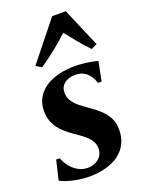

<svg xmlns="http://www.w3.org/2000/svg" viewBox="-157 -879 718 961"><g transform="rotate(-20 202.0 -399.0)"><path d="M367 -415H347Q341 -444 317 -468Q293 -492 254 -492Q232.5 -492 214.2 -484.8Q196 -477.5 184.8 -463.2Q173.5 -449 173.5 -426.5Q173 -403.5 184.2 -384.5Q195.5 -365.5 215.2 -348.8Q235 -332 260 -315Q291 -294 315 -272.2Q339 -250.5 353.2 -223.5Q367.5 -196.5 367.5 -159Q367.5 -117.5 351.2 -85.5Q335 -53.5 305.5 -32.2Q276 -11 236 0Q196 11 148 11Q117 11 85.5 5.5Q54 0 29.5 -8Q5 -16 -4.5 -23.5L20 -126.5H38.5Q47 -103.5 63.5 -82Q80 -60.5 103.5 -46.8Q127 -33 155.5 -33Q177.5 -33 196.2 -41.8Q215 -50.5 226.5 -66.8Q238 -83 238 -106.5Q238 -129.5 226.8 -147.5Q215.5 -165.5 195.2 -182Q175 -198.5 147 -217Q122 -234 98.8 -255.5Q75.5 -277 60.5 -306Q45.5 -335 45.5 -373.5Q45.5 -424 73 -459.8Q100.5 -495.5 150 -514.8Q199.5 -534 265.5 -534Q289.5 -534 314.5 -531.2Q339.5 -528.5 359.2 -524.5Q379 -520.5 387.5 -517ZM111.5 -584 82.5 -602.5 246.5 -807.5H319L407.5 -600L377 -585Q349.5 -612.5 322.8 -645.2Q296 -678 270 -710.5Q236.5 -678.5 195.8 -646Q155 -613.5 111.5 -584Z"/></g></svg>

Font: Merriweather 96pt
Style: Bold Italic
Weight: 700
Italic angle: -7.8°
Version: Version 2.101